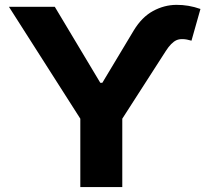

<svg xmlns="http://www.w3.org/2000/svg" viewBox="-20 -755 832 775"><path d="M16.1 -727.5H201.2L384.8 -420.9H393.1L520 -632.3Q552.7 -686 597.4 -710.4Q642.1 -734.9 691.7 -735.4Q741.2 -735.8 789.1 -718.8L752.9 -590.8Q713.9 -602.5 692.4 -592.8Q670.9 -583 649.4 -549.3L473.6 -275.9V0H304.2V-275.9Z"/></svg>

Font: Inter Display ExtraBold
Style: Regular
Weight: 800
Designer: Rasmus Andersson
Foundry: rsms
Version: Version 4.000;git-a52131595